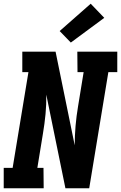

<svg xmlns="http://www.w3.org/2000/svg" viewBox="-21 -1013 651 1033"><path d="M214 0H-1V-110H47L132 -625H99V-735H278L381 -231Q381 -283 385.5 -335.5Q390 -388 399 -441L429 -625H396L395 -735H610V-625H562L459 0H331L228 -504Q229 -452 224 -399.5Q219 -347 210 -294L180 -110H213ZM360 -784 300 -846 467 -993 540 -917Z"/></svg>

Font: Iosevka HT Extrabold Extended
Style: Italic
Weight: 800
Width: 7
Italic angle: -9°
Monospace: yes
Designer: Belleve Invis
Foundry: Belleve Invis
Version: Version 32.3.0; ttfautohint (v1.8.4)